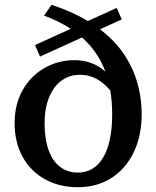

<svg xmlns="http://www.w3.org/2000/svg" viewBox="-20 -771 652 801"><path d="M460 -411 475 -347Q451 -384 426 -409Q401 -434 373.5 -446.5Q346 -459 313 -459Q280 -459 253 -445Q226 -431 206.5 -404.5Q187 -378 176.5 -340.5Q166 -303 166 -257Q166 -192 182.5 -145.5Q199 -99 230.5 -75Q262 -51 305 -51Q339 -51 365.5 -67Q392 -83 410.5 -114Q429 -145 438.5 -190.5Q448 -236 448 -293Q448 -350 439 -401Q430 -452 409.5 -497Q389 -542 356 -580.5Q323 -619 275.5 -650.5Q228 -682 164 -706L195 -751Q300 -716 372 -667Q444 -618 487.5 -558.5Q531 -499 551 -432Q571 -365 571 -294Q571 -204 537.5 -135Q504 -66 444 -28Q384 10 305 10Q227 10 167 -23.5Q107 -57 74 -117.5Q41 -178 41 -257Q41 -336 74.5 -395Q108 -454 165 -487Q222 -520 291 -520Q327 -520 359.5 -508.5Q392 -497 418.5 -473Q445 -449 460 -411ZM126 -583 467 -738 488 -690 147 -535Z"/></svg>

Font: Roboto Serif 36pt Medium
Style: Regular
Weight: 500
Designer: Greg Gazdowicz
Foundry: Commercial Type
Version: Version 1.008